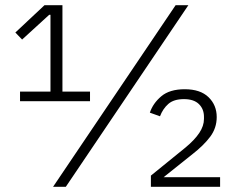

<svg xmlns="http://www.w3.org/2000/svg" viewBox="-20 -718 905 738"><path d="M57 -329V-366H174V-661H169L65 -566L39 -593L151 -698H220V-366H326V-329ZM184 0 655 -698H704L233 0ZM826 0H560V-43L693 -151Q728 -180 746 -207Q764 -234 764 -261V-269Q764 -299 744.5 -318Q725 -337 687 -337Q648 -337 627 -318.5Q606 -300 595 -271L556 -285Q568 -321 600 -348Q632 -375 690 -375Q750 -375 781.5 -344.5Q813 -314 813 -268Q813 -226 788 -192.5Q763 -159 718 -124L609 -37H826Z"/></svg>

Font: IBM Plex Sans Arabic Light
Style: Regular
Weight: 300
Designer: Mike Abbink, Paul van der Laan, Pieter van Rosmalen, Wael Morcos, Khajak Apelian
Foundry: Bold Monday
Version: Version 1.2